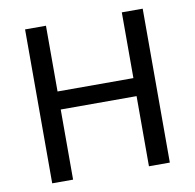

<svg xmlns="http://www.w3.org/2000/svg" viewBox="-79 -780 872 860"><g transform="rotate(-10 357.5 -350.0)"><path d="M530 -319H185V0H90V-700H185V-401H530V-700H625V0H530Z"/></g></svg>

Font: ABeeZee
Style: Regular
Weight: 400
Designer: Anja Meiners
Foundry: Anja Meiners
Version: Version 1.001